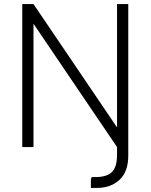

<svg xmlns="http://www.w3.org/2000/svg" viewBox="-20 -720 737 940"><path d="M425 200V158L429 147H447Q502 147 527.5 122.5Q553 98 553 38V-67H608V42Q608 120 565.5 160Q523 200 455 200ZM553 0 89 -685V-700H144L608 -15V0ZM89 0V-700H144V0ZM553 0V-700H608V0Z"/></svg>

Font: Fustat Light
Style: Regular
Weight: 300
Designer: Mohamed Gaber, Khaled Hosny, Laura Garcia Mut
Foundry: Kief Type Foundry, Alif Type Foundry, Hard Type Foundry
Version: Version 1.007